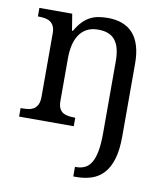

<svg xmlns="http://www.w3.org/2000/svg" viewBox="-87 -618 808 931"><g transform="rotate(10 317.5 -153.0)"><path d="M296.9 -42V0H27.8V-42H36.1Q53.2 -42 68.1 -44.4Q83 -46.9 94 -54.4Q105 -62 111.6 -76.2Q118.2 -90.3 118.2 -113.8V-425.8Q118.2 -447.8 111.6 -461.2Q105 -474.6 93.8 -481.9Q82.5 -489.3 67.6 -491.7Q52.7 -494.1 36.1 -494.1H33.2V-536.1H194.8L208 -455.1H212.9Q228.5 -482.9 245.8 -500.7Q263.2 -518.6 282.5 -528.6Q301.8 -538.6 323.5 -542.2Q345.2 -545.9 369.1 -545.9Q408.7 -545.9 439.7 -534.4Q470.7 -522.9 492.4 -499.3Q514.2 -475.6 525.6 -438.5Q537.1 -401.4 537.1 -350.1V7.8Q537.1 75.2 523.4 119.9Q509.8 164.6 485.1 191.2Q460.4 217.8 426.5 229Q392.6 240.2 352.1 240.2H336.9V192.9H342.8Q367.2 192.9 385.7 183.8Q404.3 174.8 417 153.6Q429.7 132.3 436.3 96.9Q442.9 61.5 442.9 8.8V-345.2Q442.9 -377.9 437 -403.3Q431.2 -428.7 418.2 -446.3Q405.3 -463.9 384.3 -472.9Q363.3 -481.9 333 -481.9Q298.8 -481.9 275.6 -468.8Q252.4 -455.6 238.3 -433.1Q224.1 -410.6 218 -381.3Q211.9 -352.1 211.9 -319.8V-108.9Q211.9 -86.9 218.5 -73.5Q225.1 -60.1 236.3 -53.2Q247.6 -46.4 262.5 -44.2Q277.3 -42 293.9 -42Z"/></g></svg>

Font: Droid Serif
Style: Regular
Weight: 400
Designer: Monotype Design team
Foundry: Monotype Imaging Inc.
Version: Version 1.03